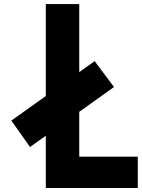

<svg xmlns="http://www.w3.org/2000/svg" viewBox="-20 -937 707 957"><path d="M208.3 -260.4 129.6 -204.4 36.5 -335.9 208.3 -458.3V-916.7H375V-577.5L451.8 -632.2L548.2 -503.3L375 -379.6V-156.2H666.7V0H208.3Z"/></svg>

Font: Monoid
Style: Bold
Weight: 700
Width: 4
Designer: Andreas Larsen (@larsenwork)
Version: Version 0.61